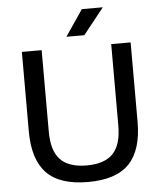

<svg xmlns="http://www.w3.org/2000/svg" viewBox="-62 -1000 892 1063"><g transform="rotate(-5 384.0 -469.0)"><path d="M385 9.5Q227.5 9.5 154.5 -66.2Q81.5 -142 81.5 -298V-740H191.5V-287.5Q191.5 -180 238.8 -131.2Q286 -82.5 385 -82.5Q483.5 -82.5 530.8 -131.2Q578 -180 578 -287.5V-740H686V-298Q686 -142 613.5 -66.2Q541 9.5 385 9.5ZM334.5 -802 433 -947H549.5L434 -802Z"/></g></svg>

Font: Encode Sans SemiExpanded SemiExpanded Medium
Style: Regular
Weight: 500
Width: 6
Designer: Multiple Designers
Foundry: Impallari Type
Version: Version 3.000; ttfautohint (v1.8.3) -l 8 -r 50 -G 200 -x 14 